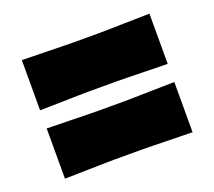

<svg xmlns="http://www.w3.org/2000/svg" viewBox="-74 -568 622 557"><g transform="rotate(-20 237.0 -289.0)"><path d="M40 -261Q89 -260 117 -259.5Q145 -259 162.5 -258.5Q180 -258 196 -258Q212 -258 237 -258Q262 -258 278 -258Q294 -258 311.5 -258.5Q329 -259 357 -259.5Q385 -260 434 -261V-106Q385 -107 357 -107.5Q329 -108 311.5 -108.5Q294 -109 278 -109Q262 -109 237 -109Q210 -109 193 -109Q176 -109 158.5 -108.5Q141 -108 114 -107.5Q87 -107 40 -106ZM40 -472Q89 -471 117 -470.5Q145 -470 162.5 -469.5Q180 -469 196 -469Q212 -469 237 -469Q262 -469 278 -469Q294 -469 311.5 -469.5Q329 -470 357 -470.5Q385 -471 434 -472V-317Q385 -318 357 -318.5Q329 -319 311.5 -319.5Q294 -320 278 -320Q262 -320 237 -320Q210 -320 193 -320Q176 -320 158.5 -319.5Q141 -319 114 -318.5Q87 -318 40 -317Z"/></g></svg>

Font: Ojuju ExtraLight ExtraBold
Style: Regular
Weight: 800
Version: Version 1.000